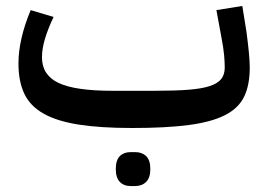

<svg xmlns="http://www.w3.org/2000/svg" viewBox="-20 -418 898 645"><path d="M424 12Q317 12 244 0.5Q171 -11 126 -36.5Q81 -62 61.5 -103.5Q42 -145 42 -205Q42 -285 83 -384L160 -361Q141 -321 131 -287.5Q121 -254 121 -225Q121 -166 176.5 -139.5Q232 -113 358 -113H498Q567 -113 612.5 -116.5Q658 -120 685 -129Q712 -138 723.5 -153Q735 -168 735 -191Q735 -207 733 -231.5Q731 -256 723 -297L707 -384L794 -398L808 -311Q813 -273 816 -242.5Q819 -212 819 -191Q819 -132 800 -93Q781 -54 735.5 -31Q690 -8 614 2Q538 12 424 12ZM419 207Q396 207 382.5 193Q369 179 369 150Q369 120 382.5 106.5Q396 93 419 93H434Q457 93 471 106.5Q485 120 485 150Q485 179 471 193Q457 207 434 207Z"/></svg>

Font: IBM Plex Arabic Medium
Style: Regular
Weight: 500
Designer: Mike Abbink, Paul van der Laan, Pieter van Rosmalen, Wael Morcos, Khajak Apelian
Foundry: Bold Monday
Version: Version 1.0